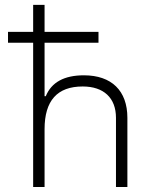

<svg xmlns="http://www.w3.org/2000/svg" viewBox="-20 -752 626 772"><path d="M446.3 0H492.2V-278.3C492.2 -387.2 428.7 -449.2 317.4 -449.2C238.3 -449.2 187 -421.4 164.1 -365.2H159.2V-580.1H376V-624H159.2V-732.4H113.3V-624H12.2V-580.1H113.3V0H159.2V-232.4C159.2 -347.7 210.4 -404.3 312.5 -404.3C396.5 -404.3 446.3 -358.9 446.3 -278.3Z"/></svg>

Font: Cascadia Mono PL ExtraLight
Style: Regular
Weight: 200
Monospace: yes
Designer: Aaron Bell
Foundry: Saja Typeworks
Version: Version 2404.023